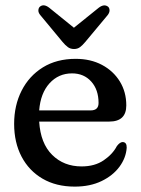

<svg xmlns="http://www.w3.org/2000/svg" viewBox="-20 -682 522 713"><path d="M449 -290.5Q449 -230.5 385.5 -230.5H125.5Q130.5 -149.5 173.8 -106.8Q217 -64 283 -64Q332 -64 365.2 -86.8Q398.5 -109.5 414 -139.5Q425.5 -154.5 435.5 -154.5Q451 -154 450.5 -133.5Q448 -96 423.8 -63Q399.5 -30 357 -9.5Q314.5 11 257.5 11Q188.5 11 138 -18.5Q87.5 -48 60 -100.5Q32.5 -153 32.5 -222Q32.5 -290.5 60.2 -345.2Q88 -400 139.2 -431.8Q190.5 -463.5 261 -463.5Q316.5 -463.5 358.8 -441Q401 -418.5 425 -379.5Q449 -340.5 449 -290.5ZM247.5 -409.5Q197.5 -409.5 164 -372.8Q130.5 -336 125.5 -272H316.5Q346 -272 346 -299.5Q346 -349 318.8 -379.2Q291.5 -409.5 247.5 -409.5ZM296.5 -526Q286.5 -514 277.2 -507Q268 -500 255 -500Q241.5 -500 232 -507Q222.5 -514 212.5 -526L130 -625.5Q122 -635 122.5 -643.8Q123 -652.5 128 -657Q142 -669 162.5 -653.5L254.5 -579L347 -653.5Q367 -668.5 381.5 -657Q386.5 -652.5 386.8 -643.8Q387 -635 379.5 -625.5Z"/></svg>

Font: Fraunces 72pt SuperSoft
Style: Regular
Weight: 400
Version: Version 1.000;[b76b70a41]